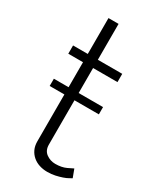

<svg xmlns="http://www.w3.org/2000/svg" viewBox="-182 -759 686 825"><g transform="rotate(30 161.0 -346.0)"><path d="M311 -25Q307 -23 297.5 -17.5Q288 -12 273.5 -7Q259 -2 241 2Q223 6 202 6Q181 6 162.5 0Q144 -6 130 -18Q116 -30 108 -47Q100 -64 100 -87V-319H27V-355H100V-479H27V-520H100V-698H150V-520H271V-479H150V-355H271V-319H150V-99Q150 -70 170 -55.5Q190 -41 215 -41Q246 -41 268.5 -51.5Q291 -62 296 -65Z"/></g></svg>

Font: Oxford Sans
Style: Regular
Weight: 300
Designer: Matt McInerney, Pablo Impallari, Rodrigo Fuenzalida
Foundry: Matt McInerney, Pablo Impallari, Rodrigo Fuenzalida
Version: Version 3.000g; ttfautohint (v1.5) -l 8 -r 28 -G 28 -x 14 -D